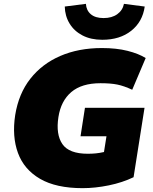

<svg xmlns="http://www.w3.org/2000/svg" viewBox="-20 -967 796 999"><path d="M410 12Q272 12 188.5 -36.5Q105 -85 73.5 -171Q42 -257 59 -368Q77 -480 138 -557.5Q199 -635 294 -676Q389 -717 510 -717Q586 -717 643.5 -702.5Q701 -688 738 -665L668 -500Q625 -520 590.5 -527Q556 -534 503 -534Q405 -534 351 -488Q297 -442 284 -358Q270 -268 304.5 -217.5Q339 -167 437 -167Q459 -167 479 -169Q499 -171 521 -176L534 -258H399L422 -406H732L675 -45Q617 -17 546 -2.5Q475 12 410 12ZM512 -760Q453 -760 409.5 -782.5Q366 -805 342 -844.5Q318 -884 317 -933L427 -947Q429 -913 452.5 -893Q476 -873 519 -873Q562 -873 590 -893Q618 -913 625 -947L733 -933Q722 -854 663 -807Q604 -760 512 -760Z"/></svg>

Font: Mulish ExtraBlack
Style: Italic
Weight: 1000
Italic angle: -9°
Designer: Vernon Adams
Foundry: Vernon Adams
Version: Version 3.603; ttfautohint (v1.8.3)